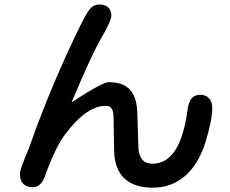

<svg xmlns="http://www.w3.org/2000/svg" viewBox="-20 -784 1040 868"><path d="M669.9 -43.9Q795.9 -43.9 828.1 -289.1Q833 -325.2 848.6 -341.8Q863.3 -355.5 883.8 -355.5Q910.2 -355.5 923.8 -340.8Q939.5 -326.2 939.5 -295.9Q939.5 -240.2 909.2 -142.6Q877.9 -42 816.9 11.2Q755.9 64.5 669.9 64.5Q584 64.5 539.1 19.5Q499 -21.5 496.1 -97.7L493.2 -256.8Q492.2 -293 475.6 -301.8Q468.8 -305.7 458 -305.7Q370.1 -305.7 272.5 -173.8Q230.5 -118.2 182.6 13.7Q165 62.5 127.9 62.5Q100.6 62.5 85.4 47.4Q70.3 32.2 70.3 3.9Q70.3 -5.9 75.2 -23.4Q82 -43.9 92.8 -70.3L110.4 -113.3Q186.5 -330.1 278.3 -531.2Q366.2 -724.6 388.7 -746.1Q405.3 -763.7 428.7 -763.7Q456.1 -763.7 469.7 -750Q483.4 -736.3 483.4 -712.9Q483.4 -694.3 448.2 -629.9Q448.2 -629.9 447.3 -628.9Q394.5 -540 303.7 -321.3Q443.4 -413.1 473.6 -413.1Q475.6 -413.1 477.5 -412.1Q554.7 -412.1 584 -354.5Q598.6 -324.2 600.6 -279.3L605.5 -124Q606.4 -61.5 644.5 -47.9Q655.3 -43.9 669.9 -43.9Z"/></svg>

Font: FakePearl
Style: SemiBold
Weight: 400
Version: Version 1.2